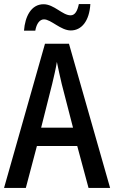

<svg xmlns="http://www.w3.org/2000/svg" viewBox="-20 -932 566 952"><path d="M99 -780H155C161 -815 177 -836 198 -836C233 -836 281 -781 331 -781C384 -781 423 -827 428 -912H371C364 -878 352 -856 330 -856C290 -856 248 -911 196 -911C134 -911 104 -849 99 -780ZM419 0H526L322 -715H203L0 0H108L163 -208H363ZM286 -516 342 -299H184L239 -517C246 -547 257 -592 262 -625C268 -594 278 -551 286 -516Z"/></svg>

Font: Noto Sans Gurmukhi UI Condensed Medium
Style: Regular
Weight: 500
Width: 3
Designer: Jelle Bosma - Monotype Design Team
Foundry: Monotype Imaging Inc.
Version: Version 2.004